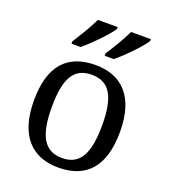

<svg xmlns="http://www.w3.org/2000/svg" viewBox="-141 -867 859 978"><g transform="rotate(20 288.5 -378.0)"><path d="M316 -619V-606H365C410 -642 487 -721 508 -756V-766H401C380 -721 344 -662 316 -619ZM136 -619V-606H185C230 -642 307 -721 328 -756V-766H221C200 -721 164 -662 136 -619ZM287 10C441 10 522 -81 522 -269C522 -456 434 -546 290 -546C135 -546 55 -456 55 -269C55 -81 143 10 287 10ZM289 -42C189 -42 152 -120 152 -269C152 -418 188 -493 288 -493C388 -493 425 -418 425 -269C425 -120 389 -42 289 -42Z"/></g></svg>

Font: Noto Serif Balinese
Style: Regular
Weight: 400
Designer: Monotype Design Team
Foundry: Monotype Imaging Inc.
Version: Version 2.005